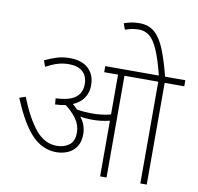

<svg xmlns="http://www.w3.org/2000/svg" viewBox="-94 -994 1124 1091"><g transform="rotate(10 468.0 -448.0)"><path d="M418 -219Q418 -174 399 -146Q380 -118 349.5 -105Q319 -92 284 -92Q206 -92 145 -153.5Q84 -215 24 -360L59 -372Q107 -252 159 -190Q211 -128 280 -128Q322 -128 351.5 -149.5Q381 -171 381 -222Q381 -264 356 -299.5Q331 -335 291 -365Q263 -359 231 -358L228 -393Q306 -396 341.5 -423Q377 -450 377 -500Q377 -548 348.5 -572.5Q320 -597 271 -597Q235 -597 204 -587.5Q173 -578 138 -559L125 -594Q161 -611 194.5 -621.5Q228 -632 270 -632Q338 -632 376 -596.5Q414 -561 414 -500Q414 -459 393 -427.5Q372 -396 330 -378Q345 -366 359 -351Q382 -347 405 -345.5Q428 -344 448 -344Q473 -344 499.5 -347Q526 -350 554 -357V-587H474V-622H936V-587H823V0H786V-587H591V0H554V-321Q529 -315 504 -312Q479 -309 454 -309Q416 -309 384 -315Q400 -295 409 -271Q418 -247 418 -219ZM785 -615Q761 -712 737.5 -765.5Q714 -819 687.5 -839.5Q661 -860 627 -860Q604 -860 583.5 -855.5Q563 -851 548 -845L535 -880Q554 -887 575 -891.5Q596 -896 625 -896Q678 -896 712.5 -865.5Q747 -835 772 -772.5Q797 -710 821 -615Z"/></g></svg>

Font: Noto Sans ExtraLight
Style: Regular
Weight: 200
Designer: Monotype Design Team
Foundry: Monotype Imaging Inc.
Version: Version 2.007